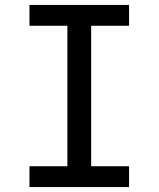

<svg xmlns="http://www.w3.org/2000/svg" viewBox="-20 -755 640 775"><path d="M99 0V-84H252V-651H99V-735H501V-651H348V-84H501V0Z"/></svg>

Font: Iosevka Slab Medium Extended
Style: Regular
Weight: 500
Width: 7
Monospace: yes
Designer: Belleve Invis
Foundry: Belleve Invis
Version: Version 11.1.1; ttfautohint (v1.8.3)